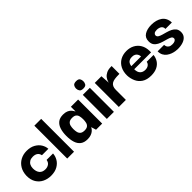

<svg xmlns="http://www.w3.org/2000/svg" viewBox="143 -1452 2326 2326"><g transform="rotate(-45 1306.5 -288.5)"><path d="M240 10Q182 10 133.5 -13.5Q85 -37 56 -83.5Q27 -130 27 -199Q29 -266 57.5 -314Q86 -362 134 -388Q182 -414 241 -414Q307 -414 352 -388.5Q397 -363 420.5 -324.5Q444 -286 446 -245H336Q330 -277 307 -294Q284 -311 245 -311Q212 -311 190 -298Q168 -285 156.5 -262Q145 -239 145 -208Q145 -156 170 -125Q195 -94 247 -94Q279 -94 304.5 -111Q330 -128 336 -165H446Q444 -122 420.5 -81.5Q397 -41 351.5 -15.5Q306 10 240 10Z M524 0V-563H641V0Z M864 10Q808 10 774 -16Q740 -42 725 -89Q710 -136 710 -200Q710 -264 725.5 -312Q741 -360 774.5 -386.5Q808 -413 864 -413Q902 -413 927 -402.5Q952 -392 966.5 -377Q981 -362 988 -349.5Q995 -337 997 -334H999V-412H1123V0H1018L999 -62H997Q996 -58 988.5 -46.5Q981 -35 966 -22Q951 -9 926 0.5Q901 10 864 10ZM914 -91Q950 -91 968 -105.5Q986 -120 992 -145Q998 -170 998 -199Q998 -229 992 -254Q986 -279 968 -293Q950 -307 914 -307Q878 -307 859.5 -292Q841 -277 835 -252.5Q829 -228 829 -199Q829 -170 835 -145.5Q841 -121 859.5 -106Q878 -91 914 -91Z M1203 0V-412H1324V0ZM1263 -461Q1225 -461 1212 -480.5Q1199 -500 1199 -525Q1199 -549 1212 -568Q1225 -587 1263 -587Q1301 -587 1313 -568Q1325 -549 1325 -525Q1325 -500 1313 -480.5Q1301 -461 1263 -461Z M1408 0V-412H1522L1530 -292L1529 -203V0ZM1529 -171 1526 -263Q1526 -283 1533.5 -308.5Q1541 -334 1558.5 -357.5Q1576 -381 1607.5 -396.5Q1639 -412 1685 -412H1697V-278H1684Q1644 -278 1614.5 -273.5Q1585 -269 1566.5 -257Q1548 -245 1538.5 -224Q1529 -203 1529 -171Z M1956 10Q1883 10 1837.5 -20Q1792 -50 1771 -98Q1750 -146 1748 -198Q1747 -263 1772 -312Q1797 -361 1843.5 -388Q1890 -415 1952 -415Q2009 -415 2054 -391Q2099 -367 2125 -322.5Q2151 -278 2152 -217Q2152 -216 2152 -206Q2152 -196 2152 -191H1863Q1863 -140 1887.5 -115Q1912 -90 1953 -90Q1987 -90 2008.5 -106Q2030 -122 2034 -148H2151Q2147 -105 2124 -68.5Q2101 -32 2059 -11Q2017 10 1956 10ZM1865 -242H2031Q2031 -246 2029 -258Q2027 -270 2019 -283.5Q2011 -297 1994.5 -307Q1978 -317 1949 -317Q1921 -317 1904 -308Q1887 -299 1879 -285.5Q1871 -272 1868 -259.5Q1865 -247 1865 -242Z M2409 10Q2395 10 2371 6.5Q2347 3 2320.5 -6.5Q2294 -16 2270 -33.5Q2246 -51 2231.5 -78Q2217 -105 2217 -144H2328Q2328 -143 2329 -132.5Q2330 -122 2336.5 -109.5Q2343 -97 2359 -87Q2375 -77 2406 -77Q2430 -77 2444 -83.5Q2458 -90 2464 -99Q2470 -108 2469 -116Q2469 -135 2451.5 -145.5Q2434 -156 2406 -164Q2378 -172 2346.5 -181Q2315 -190 2287 -204.5Q2259 -219 2241.5 -243.5Q2224 -268 2225 -308Q2225 -368 2271.5 -397Q2318 -426 2390 -426Q2431 -426 2466 -416.5Q2501 -407 2528 -388Q2555 -369 2570 -339Q2585 -309 2586 -269H2476Q2477 -289 2469.5 -302Q2462 -315 2450 -322Q2438 -329 2423.5 -332.5Q2409 -336 2394 -336Q2362 -336 2348.5 -324.5Q2335 -313 2335 -299Q2335 -278 2353 -266.5Q2371 -255 2399 -247Q2427 -239 2459.5 -230Q2492 -221 2520 -207Q2548 -193 2566 -169.5Q2584 -146 2584 -108Q2584 -69 2562.5 -43Q2541 -17 2502 -3.5Q2463 10 2409 10Z"/></g></svg>

Font: Darker Grotesque ExtraBold
Style: Regular
Weight: 800
Designer: Gabriel Lam
Foundry: TypeRant
Version: Version 1.000;gftools[0.9.28]